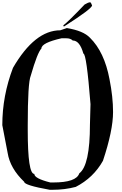

<svg xmlns="http://www.w3.org/2000/svg" viewBox="-33 -1653 1073 1688"><path d="M497.1 -1386.7Q272.5 -1386.7 81.1 -1056.6Q-12.7 -810.5 -12.7 -552.7L34.2 -308.6Q55.7 -172.9 179.7 -54.7Q179.7 -24.4 404.3 15.6H429.7Q536.1 15.6 632.8 -9.8Q788.1 -89.8 872.1 -239.3Q960.9 -505.9 960.9 -668Q960.9 -800.8 929.7 -957Q884.8 -1196.3 757.8 -1321.3Q699.2 -1382.8 554.7 -1406.2ZM210.9 -552.7Q210.9 -924.8 237.3 -987.3Q295.9 -1190.4 331.1 -1226.6Q331.1 -1276.4 507.8 -1316.4H549.8Q586.9 -1316.4 606.4 -1296.9Q668 -1296.9 700.2 -1181.6Q727.5 -1181.6 762.7 -737.3L757.8 -558.6Q757.8 -199.2 664.1 -128.9Q637.7 -48.8 435.5 -48.8H409.2Q268.6 -84 268.6 -124Q210.9 -124 210.9 -507.8ZM710.9 -1613.3Q569.3 -1464.8 524.4 -1430.7V-1423.8L528.3 -1420.9H531.2Q776.4 -1577.1 776.4 -1605.5Q766.6 -1632.8 759.8 -1632.8Q743.2 -1632.8 710.9 -1613.3Z"/></svg>

Font: Elementary Gothic 
Style: Regular
Weight: 400
Designer: Bill Roach / W.K. Roach
Version: Version 1.00 April 18, 2012, initial release